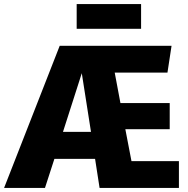

<svg xmlns="http://www.w3.org/2000/svg" viewBox="-47 -919 921 939"><path d="M643 -899H328V-778H643ZM596 -131 566 -287H783V-415H542L514 -564H772L792 -695H245L-27 0H173L219 -142H418L440 0H828V-131ZM261 -274 353 -561 398 -274Z"/></svg>

Font: Fira Sans ExtraBold
Style: Regular
Weight: 800
Designer: bBox Type GmbH & Carrois Corporate GbR & Edenspiekermann AG
Foundry: bBox Type GmbH & Carrois Corporate GbR & Edenspiekermann AG
Version: Version 4.300;PS 004.300;hotconv 1.0.88;makeotf.lib2.5.64775